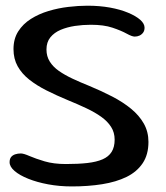

<svg xmlns="http://www.w3.org/2000/svg" viewBox="-20 -646 598 690"><path d="M238 24Q193.5 24 153.2 16.5Q113 9 81.8 -3.5Q50.5 -16 32.5 -31.5Q14.5 -47 14.5 -63Q14.5 -75 20 -81.8Q25.5 -88.5 34.8 -91.5Q44 -94.5 55 -94.5Q65 -94.5 86.2 -85.2Q107.5 -76 140.2 -66.2Q173 -56.5 217 -56.5Q261 -56.5 294 -60.2Q327 -64 348.8 -73.5Q370.5 -83 381.2 -100.2Q392 -117.5 392 -144Q392 -170 379.2 -190Q366.5 -210 343.8 -226.2Q321 -242.5 290.2 -257Q259.5 -271.5 224 -286Q183 -303 147.2 -321Q111.5 -339 85 -360Q58.5 -381 43.5 -407.8Q28.5 -434.5 28.5 -469.5Q28.5 -506.5 45.5 -533.2Q62.5 -560 91 -578Q119.5 -596 154.5 -606.5Q189.5 -617 225.8 -621.2Q262 -625.5 294 -625.5Q338 -625.5 375.2 -618.8Q412.5 -612 440.5 -600.2Q468.5 -588.5 484 -574.8Q499.5 -561 499.5 -546.5Q499.5 -536 494.5 -529Q489.5 -522 481.5 -518.2Q473.5 -514.5 464 -514.5Q454.5 -514.5 435 -525.2Q415.5 -536 384.2 -546.5Q353 -557 306.5 -557Q277.5 -557 249.2 -552.8Q221 -548.5 198 -538.8Q175 -529 161 -511.8Q147 -494.5 147 -468Q147 -443.5 158.8 -424.8Q170.5 -406 191.5 -391.2Q212.5 -376.5 240.8 -363.2Q269 -350 301.5 -337Q345 -319 383.5 -299Q422 -279 451 -255.2Q480 -231.5 496.8 -202Q513.5 -172.5 513.5 -136Q513.5 -90.5 492.8 -59.5Q472 -28.5 434.8 -10.2Q397.5 8 347.2 16Q297 24 238 24Z"/></svg>

Font: Gluten Thin Light
Style: Regular
Weight: 300
Version: Version 1.300